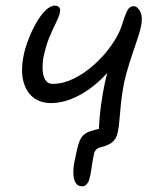

<svg xmlns="http://www.w3.org/2000/svg" viewBox="-20 -519 558 680"><path d="M271 141Q256 141 248.5 129.5Q241 118 240 98.5Q239 79 243 57Q248 34 253.5 8Q259 -18 269 -33Q279 -47 297.5 -53.5Q316 -60 343 -65L334 -7Q329 -31 330.5 -67Q332 -103 337.5 -144.5Q343 -186 351 -224Q356 -247 364 -275.5Q372 -304 381 -333.5Q390 -363 398.5 -389Q407 -415 412 -431Q421 -461 429.5 -479Q438 -497 453 -497Q467 -497 476.5 -478Q486 -459 480 -429Q476 -407 463 -369.5Q450 -332 437.5 -292.5Q425 -253 419 -224Q412 -187 408.5 -153.5Q405 -120 403 -94Q401 -68 397 -51Q394 -36 387 -26Q380 -16 370 -10Q360 -4 346 0Q327 4 321 10.5Q315 17 313 25Q310 39 307.5 54Q305 69 303 83.5Q301 98 298 109Q297 116 293.5 123.5Q290 131 284.5 136Q279 141 271 141ZM160 -154Q123 -154 97.5 -174Q72 -194 62.5 -232.5Q53 -271 64 -324Q69 -349 80.5 -379Q92 -409 107.5 -436.5Q123 -464 140.5 -481.5Q158 -499 175 -499Q182 -499 186.5 -496Q191 -493 192.5 -487.5Q194 -482 192 -474Q189 -460 178.5 -439Q168 -418 155.5 -388.5Q143 -359 134 -317Q130 -294 131 -272Q132 -250 140.5 -236Q149 -222 167 -222Q203 -222 241 -240.5Q279 -259 313.5 -290Q348 -321 373.5 -357Q399 -393 411 -427L413 -334Q384 -283 342 -242Q300 -201 253 -177.5Q206 -154 160 -154Z"/></svg>

Font: Shantell Sans Light
Style: Italic
Weight: 300
Italic angle: -11°
Designer: Stephen Nixon, Anya Danilova, Shantell Martin
Foundry: Arrow Type
Version: Version 1.008;[ac192a2d6]